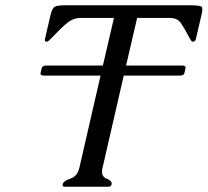

<svg xmlns="http://www.w3.org/2000/svg" viewBox="-20 -708 787 728"><path d="M722.7 -560.1Q720.2 -549.8 710 -549.8Q705.6 -549.8 695.8 -569.3Q678.2 -603 665 -621.6Q651.9 -640.1 622.6 -640.1H500L458 -459.5H669.9Q685.5 -459.5 683.6 -449.7L679.2 -430.7Q677.2 -421.4 661.1 -421.4H449.2L368.7 -71.3Q366.7 -63.5 366.7 -57.1Q366.7 -37.6 383.8 -30.8Q403.8 -22.9 403.3 -12.7Q403.3 -11.2 403.3 -9.8Q400.9 0 391.1 0H225.6Q215.3 0 217.8 -9.8Q220.7 -22 247.1 -30.8Q273.4 -39.6 280.8 -71.3L361.3 -421.4H147.5Q133.3 -421.4 133.3 -428.7Q133.3 -429.7 133.8 -430.7L138.2 -449.7Q140.6 -459.5 156.2 -459.5H370.1L412.1 -640.1H287.6Q258.3 -640.1 235.4 -621.6Q212.4 -603 180.7 -569.3Q162.6 -549.8 158.2 -549.8Q147.9 -549.8 150.4 -560.1L171.4 -650.4Q177.7 -676.8 188 -682.6Q197.3 -688 230 -688Q232.9 -688 235.4 -688H696.3Q736.8 -688 743.7 -683.1Q747.1 -680.7 747.1 -672.9Q747.1 -664.6 743.7 -650.4Z"/></svg>

Font: Caudex
Style: Italic
Weight: 400
Italic angle: -13°
Version: Version 1.04